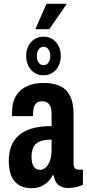

<svg xmlns="http://www.w3.org/2000/svg" viewBox="-20 -973 455 1005"><path d="M144 12Q116 12 94 3Q72 -6 56.5 -24Q41 -42 33.5 -69.5Q26 -97 26 -132Q26 -172 38 -205Q50 -238 76 -262.5Q102 -287 145.5 -300Q189 -313 250 -313V-379Q250 -399 245 -413Q240 -427 229 -435Q218 -443 203 -443Q182 -443 171 -433.5Q160 -424 156.5 -408.5Q153 -393 153 -374V-365H44Q43 -369 43 -373.5Q43 -378 43 -383Q43 -437 64 -471.5Q85 -506 122.5 -522.5Q160 -539 209 -539Q254 -539 289 -525Q324 -511 344.5 -475Q365 -439 365 -373V-118Q365 -102 371.5 -93.5Q378 -85 392 -85H414V-6Q398 2 378 6.5Q358 11 338 11Q314 11 297.5 2.5Q281 -6 272 -21.5Q263 -37 261 -56H256Q246 -37 231 -22Q216 -7 195 2.5Q174 12 144 12ZM190 -84Q202 -84 213 -91.5Q224 -99 232.5 -112.5Q241 -126 245.5 -145Q250 -164 250 -189V-242Q205 -242 182.5 -230Q160 -218 152.5 -197.5Q145 -177 145 -152Q145 -130 150 -115Q155 -100 165 -92Q175 -84 190 -84ZM207 -579Q168 -579 142.5 -607.5Q117 -636 117 -680Q117 -724 142.5 -752.5Q168 -781 208 -781Q248 -781 273 -752.5Q298 -724 298 -680Q298 -636 272.5 -607.5Q247 -579 207 -579ZM208 -632Q224 -632 233.5 -645Q243 -658 243 -680Q243 -702 233.5 -715Q224 -728 208 -728Q192 -728 182.5 -714.5Q173 -701 173 -680Q173 -658 182.5 -645Q192 -632 208 -632ZM165 -820 223 -953H327V-949L238 -820Z"/></svg>

Font: Archivo ExtraCondensed
Style: Bold
Weight: 700
Width: 2
Designer: Hector Gatti
Foundry: Omnibus-Type
Version: Version 2.001